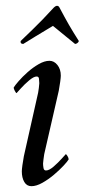

<svg xmlns="http://www.w3.org/2000/svg" viewBox="-20 -634 295 660"><path d="M176 -614Q182 -614 185 -607Q203 -573 216.5 -549.5Q230 -526 251 -493Q250 -489 246 -486Q242 -483 238 -483Q223 -495 205.5 -509.5Q188 -524 175 -534.5Q162 -545 162 -545Q162 -545 144.5 -534.5Q127 -524 103 -509.5Q79 -495 60 -483Q49 -483 51 -493Q74 -515 91.5 -532Q109 -549 126 -566.5Q143 -584 164 -607Q171 -614 176 -614ZM111 -315Q112 -320 113.5 -331.5Q115 -343 115 -347Q115 -348 115 -349Q115 -356 114 -363.5Q113 -371 106 -371Q96 -371 80 -357.5Q64 -344 51.5 -330Q39 -316 37 -314Q35 -314 31 -321.5Q27 -329 27 -333Q31 -340 44 -355Q57 -370 75 -386Q93 -402 113 -413.5Q133 -425 150 -425Q166 -425 177.5 -410.5Q189 -396 189 -374Q189 -368 187 -353Q185 -338 182 -322L132 -104Q131 -97 129.5 -86.5Q128 -76 128 -72Q128 -65 129.5 -56.5Q131 -48 138 -48Q149 -48 164.5 -61.5Q180 -75 192.5 -89Q205 -103 206 -104Q208 -104 212 -97.5Q216 -91 216 -86Q212 -79 198 -64Q184 -49 165 -33Q146 -17 125.5 -5.5Q105 6 88 6Q72 6 63.5 -8.5Q55 -23 55 -45Q55 -51 57 -66Q59 -81 62 -97Z"/></svg>

Font: Amiri
Style: Italic
Weight: 400
Italic angle: 10°
Designer: Khaled Hosny
Version: Version 0.113